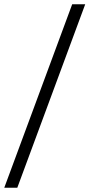

<svg xmlns="http://www.w3.org/2000/svg" viewBox="-21 -770 419 899"><path d="M-1 109 317 -750H378L60 109Z"/></svg>

Font: Ek Mukta Light
Style: Regular
Weight: 300
Designer: Girish Dalvi and Yashodeep Gholap
Foundry: Ek Type
Version: Version 2.538;PS 1.002;hotconv 16.6.51;makeotf.lib2.5.65220;